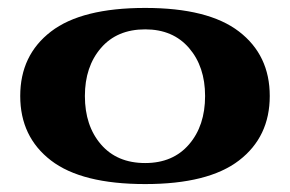

<svg xmlns="http://www.w3.org/2000/svg" viewBox="-20 -454 732 484"><path d="M31 -212Q31 -315 108.5 -374.5Q186 -434 346 -434Q505 -434 582.5 -374.5Q660 -315 660 -212Q660 -109 582.5 -49.5Q505 10 346 10Q186 10 108.5 -49.5Q31 -109 31 -212ZM497 -212Q497 -286 456.5 -333Q416 -380 346 -380Q275 -380 234.5 -333Q194 -286 194 -212Q194 -137 234.5 -90Q275 -43 346 -43Q416 -43 456.5 -90Q497 -137 497 -212Z"/></svg>

Font: Trirong ExtraBold
Style: Regular
Weight: 800
Designer: Katatrad Team
Foundry: CadsonDemak
Version: Version 1.001